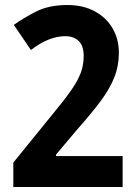

<svg xmlns="http://www.w3.org/2000/svg" viewBox="-20 -744 541 764"><path d="M33 0V-97L188 -288Q237 -347 264 -386Q291 -425 302 -456Q313 -487 313 -521Q313 -562 293 -581Q273 -600 240 -600Q174 -600 103 -545L35 -645Q74 -673 124.5 -698.5Q175 -724 248 -724Q310 -724 356 -699.5Q402 -675 427.5 -632Q453 -589 453 -534Q453 -482 435 -436.5Q417 -391 381 -342.5Q345 -294 290 -232L203 -129V-123H468V0Z"/></svg>

Font: Noto Sans Malayalam Condensed
Style: Bold
Weight: 700
Width: 3
Designer: Jelle Bosma - Monotype Design Team
Foundry: Monotype Imaging Inc.
Version: Version 2.104; ttfautohint (v1.8.4.7-5d5b)